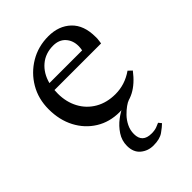

<svg xmlns="http://www.w3.org/2000/svg" viewBox="-227 -634 996 996"><g transform="rotate(-45 270.5 -136.5)"><path d="M298 10Q225 10 168.5 -25Q112 -60 80 -121Q48 -182 48 -261Q48 -337 83.5 -397.5Q119 -458 179.5 -494Q240 -530 315 -530Q391 -530 438.5 -485Q486 -440 486 -354Q486 -348 486 -341.5Q486 -335 484 -324L482 -310H140Q139 -297 139 -284Q139 -223 165 -174.5Q191 -126 238.5 -98.5Q286 -71 349 -71Q419 -71 479 -113L499 -94Q457 -39 410.5 -14.5Q364 10 298 10ZM298 -478Q241 -478 201.5 -444.5Q162 -411 147 -354H387Q390 -369 390 -383Q390 -424 365.5 -451Q341 -478 298 -478ZM300 257Q260 257 230.5 232.5Q201 208 201 161Q201 122 222.5 89.5Q244 57 274.5 34Q305 11 332 0H375Q365 3 348 15Q331 27 313 45.5Q295 64 282.5 89Q270 114 270 143Q270 206 337 206Q360 206 376 200Q392 194 400 190L413 206Q399 220 373 238.5Q347 257 300 257Z"/></g></svg>

Font: Hedvig Letters Serif 12pt
Style: Regular
Weight: 400
Designer: Alexander Örn & Tor Weibull
Foundry: Kanon Foundry
Version: Version 1.000; ttfautohint (v1.8.4.7-5d5b)